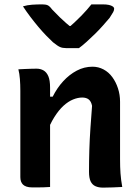

<svg xmlns="http://www.w3.org/2000/svg" viewBox="-20 -855 640 878"><path d="M341 -635Q327 -635 313 -635Q299 -635 282 -635Q266 -635 254.5 -640Q243 -645 222 -662Q210 -673 192.5 -691Q175 -709 156 -731.5Q137 -754 118.5 -778.5Q100 -803 85 -826Q105 -832 127 -833.5Q149 -835 173 -835Q189 -835 198 -831Q207 -827 218 -812Q231 -798 254.5 -775Q278 -752 320 -718L267 -736H331L280 -716Q325 -755 352.5 -783.5Q380 -812 398 -835H449Q467 -835 478 -832.5Q489 -830 495.5 -825.5Q502 -821 502 -815Q502 -808 497.5 -799.5Q493 -791 481 -773Q469 -759 451.5 -739Q434 -719 413.5 -699Q393 -679 374 -662Q355 -645 341 -635ZM539 0Q516 1 495.5 2Q475 3 451 3Q431 3 416.5 -3.5Q402 -10 394.5 -25.5Q387 -41 387 -70Q387 -119 388.5 -168.5Q390 -218 393.5 -268.5Q397 -319 401 -371Q397 -391 386 -400Q375 -409 356 -409Q336 -409 314 -400Q292 -391 270.5 -371.5Q249 -352 228.5 -319.5Q208 -287 191 -241L190 -413H221Q241 -453 269 -483.5Q297 -514 331 -532Q365 -550 403 -550Q430 -550 453.5 -537.5Q477 -525 493.5 -502.5Q510 -480 519.5 -451Q529 -422 529 -390Q529 -347 529 -303Q529 -259 529 -215Q529 -171 529 -127Q529 -91 531 -62.5Q533 -34 539 0ZM209 0Q194 1 181 1.5Q168 2 154.5 2Q141 2 127 2Q112 2 101.5 -1.5Q91 -5 85 -11Q79 -17 76 -25.5Q73 -34 73 -45Q73 -97 73 -147Q73 -197 73 -246Q73 -295 73 -343.5Q73 -392 73 -440Q73 -468 71 -493.5Q69 -519 64 -538Q80 -539 94 -539.5Q108 -540 121 -540.5Q134 -541 147 -541Q165 -541 179 -533Q193 -525 201 -506.5Q209 -488 209 -454Q209 -378 209 -300.5Q209 -223 209 -147.5Q209 -72 209 0Z"/></svg>

Font: Rec Mono Semicasual
Style: Bold
Weight: 700
Version: Version 1.085; ttfautohint (v1.8.4.7-5d5b)